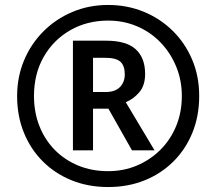

<svg xmlns="http://www.w3.org/2000/svg" viewBox="-20 -744 872 774"><path d="M274 -138V-580H407Q489 -580 527 -545.5Q565 -511 565 -446Q565 -399 541 -371.5Q517 -344 487 -332L603 -138H512L417 -306H355V-138ZM405 -373Q444 -373 463.5 -393Q483 -413 483 -444Q483 -479 465.5 -495Q448 -511 404 -511H355V-373ZM416 10Q336 10 269 -17Q202 -44 152.5 -93.5Q103 -143 76 -210Q49 -277 49 -357Q49 -433 76.5 -499.5Q104 -566 154 -616.5Q204 -667 271 -695.5Q338 -724 416 -724Q492 -724 558.5 -697Q625 -670 675.5 -620.5Q726 -571 754.5 -504Q783 -437 783 -357Q783 -277 756 -210Q729 -143 679.5 -93.5Q630 -44 563 -17Q496 10 416 10ZM416 -54Q478 -54 531.5 -76.5Q585 -99 626 -139.5Q667 -180 690 -235.5Q713 -291 713 -357Q713 -420 690.5 -475Q668 -530 628 -572Q588 -614 533.5 -637.5Q479 -661 416 -661Q331 -661 263 -622Q195 -583 156 -514.5Q117 -446 117 -357Q117 -291 139 -235.5Q161 -180 201 -139.5Q241 -99 295.5 -76.5Q350 -54 416 -54Z"/></svg>

Font: Noto Sans Lisu
Style: Regular
Weight: 400
Designer: Monotype Design Team. David Williams.
Foundry: Monotype Imaging Inc.
Version: Version 2.102